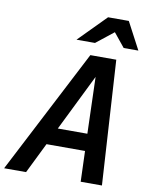

<svg xmlns="http://www.w3.org/2000/svg" viewBox="-138 -1022 848 1094"><g transform="rotate(10 286.5 -475.0)"><path d="M-37 0 335 -720H485L529 0H406L400 -177H177L90 0ZM225 -276H396L386 -603ZM242 -793 397 -950H517L600 -793H515L450 -873L349 -793Z"/></g></svg>

Font: Instrument Sans SemiCondensed SemiBold Italic
Style: Regular
Weight: 600
Width: 4
Italic angle: -13°
Designer: Rodrigo Fuenzalida
Foundry: fragTYPE
Version: Version 1.000; ttfautohint (v1.8.4.7-5d5b);gftools[0.9.28]